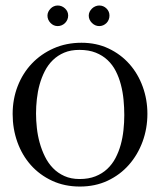

<svg xmlns="http://www.w3.org/2000/svg" viewBox="-20 -665 584 697"><path d="M515.1 -252Q515.1 -198.7 497.6 -150.9Q480 -103 448 -66.7Q416 -30.3 370.8 -9Q325.7 12.2 270 12.2Q214.4 12.2 169.2 -8.8Q124 -29.8 92 -65.7Q60.1 -101.6 43 -149.4Q25.9 -197.3 25.9 -251Q25.9 -305.2 44.2 -352.3Q62.5 -399.4 95.7 -434.3Q128.9 -469.2 174.8 -489.5Q220.7 -509.8 275.9 -509.8Q330.1 -509.8 374 -489Q418 -468.3 449.5 -432.9Q481 -397.5 498 -350.6Q515.1 -303.7 515.1 -252ZM431.2 -247.1Q431.2 -274.4 428.5 -302.7Q425.8 -331.1 418.9 -357.4Q412.1 -383.8 400.4 -406.7Q388.7 -429.7 370.6 -446.8Q352.5 -463.9 327.4 -473.9Q302.2 -483.9 268.1 -483.9Q236.8 -483.9 213.1 -473.9Q189.5 -463.9 171.9 -446.8Q154.3 -429.7 142.6 -406.7Q130.9 -383.8 123.8 -358.2Q116.7 -332.5 113.8 -305.4Q110.8 -278.3 110.8 -252.9Q110.8 -228 113.8 -200.7Q116.7 -173.3 124 -147Q131.3 -120.6 143.1 -96.7Q154.8 -72.8 172.4 -54.7Q189.9 -36.6 213.9 -25.9Q237.8 -15.1 269 -15.1Q301.8 -15.1 326.4 -24.9Q351.1 -34.7 369.1 -51.5Q387.2 -68.4 399.2 -91.1Q411.1 -113.8 418.2 -139.4Q425.3 -165 428.2 -192.6Q431.2 -220.2 431.2 -247.1ZM377.4 -608.4Q377.4 -600.6 374.5 -593.5Q371.6 -586.4 366.5 -581.3Q361.3 -576.2 354.5 -573.2Q347.7 -570.3 340.3 -570.3Q325.2 -570.3 313.7 -581.8Q302.2 -593.3 302.2 -608.4Q302.2 -615.7 305.4 -622.3Q308.6 -628.9 314 -634Q319.3 -639.2 326.2 -642.1Q333 -645 340.3 -645Q355.5 -645 366.5 -634.3Q377.4 -623.5 377.4 -608.4ZM227.5 -608.4Q227.5 -600.6 224.4 -593.5Q221.2 -586.4 216.1 -581.3Q210.9 -576.2 203.9 -573.2Q196.8 -570.3 189.5 -570.3Q174.3 -570.3 163.3 -581.8Q152.3 -593.3 152.3 -608.4Q152.3 -615.7 155.5 -622.3Q158.7 -628.9 163.8 -634Q168.9 -639.2 175.5 -642.1Q182.1 -645 189.5 -645Q204.6 -645 216.1 -634.3Q227.5 -623.5 227.5 -608.4Z"/></svg>

Font: Scheherazade Urdu
Style: Regular
Weight: 400
Designer: SIL International
Foundry: SIL International
Version: Version 1.005 (build 117/117)